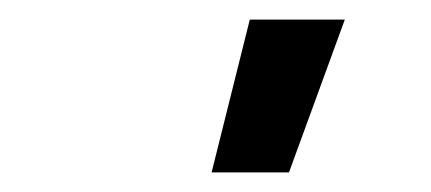

<svg xmlns="http://www.w3.org/2000/svg" viewBox="-20 -776 440 196"><path d="M196 -600 235 -756H332L275 -600Z"/></svg>

Font: Iosevka Aile Semibold Oblique
Style: Regular
Weight: 600
Italic angle: -9°
Designer: Belleve Invis
Foundry: Belleve Invis
Version: Version 31.1.0; ttfautohint (v1.8.4)